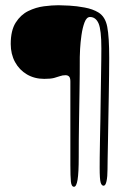

<svg xmlns="http://www.w3.org/2000/svg" viewBox="-20 -619 462 734"><path d="M263 95Q253 95 251 75Q249 55 249 11Q249 1.5 249 -24.2Q249 -50 249 -84.2Q249 -118.5 249 -155.5Q249 -192.5 249 -225.2Q249 -258 249 -280.5Q249 -303 249 -307.5Q249 -321.5 244 -326.5Q239 -331.5 230.5 -331.5Q219 -331.5 209.5 -328Q200 -324.5 186.8 -321Q173.5 -317.5 149 -317.5Q112 -317.5 83 -334.5Q54 -351.5 37.5 -381.8Q21 -412 21 -451Q21 -502.5 40 -532.5Q59 -562.5 88 -576.8Q117 -591 148 -595Q179 -599 203.5 -599Q217 -599 245 -597.5Q273 -596 303.8 -590.2Q334.5 -584.5 356 -571.5Q382.5 -555.5 390 -516.5Q397.5 -477.5 397.5 -397.5Q397.5 -371 397 -332.8Q396.5 -294.5 395.8 -250.8Q395 -207 394.2 -162.8Q393.5 -118.5 392.8 -79.5Q392 -40.5 391.5 -12Q391 16.5 391 28.5Q391 56.5 387.2 73.8Q383.5 91 376 91Q368.5 91 364.8 78.8Q361 66.5 361 22.5Q361 10 361.2 -17.5Q361.5 -45 362.2 -82Q363 -119 363.8 -161.2Q364.5 -203.5 365 -245.8Q365.5 -288 366.2 -325.5Q367 -363 367.2 -391.5Q367.5 -420 367.5 -434Q367.5 -505 356.8 -529.5Q346 -554 324 -554Q311 -554 303.2 -533.5Q295.5 -513 291.5 -484.8Q287.5 -456.5 286.2 -432.2Q285 -408 285 -401Q285 -369 284.8 -337.2Q284.5 -305.5 284 -273.8Q283.5 -242 283 -210Q282.5 -178 282 -146.2Q281.5 -114.5 281.2 -82.8Q281 -51 281 -19Q281 42 276.5 68.5Q272 95 263 95Z"/></svg>

Font: Gluten Thin
Style: Regular
Weight: 100
Designer: Tyler Finck
Foundry: Etcetera Type Company
Version: Version 1.300